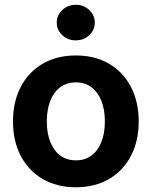

<svg xmlns="http://www.w3.org/2000/svg" viewBox="-20 -770 633 801"><path d="M296.4 11.2Q217.3 11.2 158.2 -23.2Q99.1 -57.6 66.7 -119.4Q34.2 -181.2 34.2 -263.2Q34.2 -345.7 66.7 -407.7Q99.1 -469.7 158.2 -504.2Q217.3 -538.6 296.4 -538.6Q376 -538.6 434.8 -504.2Q493.7 -469.7 526.1 -407.7Q558.6 -345.7 558.6 -263.2Q558.6 -181.2 526.1 -119.4Q493.7 -57.6 434.8 -23.2Q376 11.2 296.4 11.2ZM296.4 -101.1Q335 -101.1 361.8 -121.3Q388.7 -141.6 403.1 -178.2Q417.5 -214.8 417.5 -263.2Q417.5 -312.5 403.1 -348.9Q388.7 -385.3 361.8 -405.8Q335 -426.3 296.4 -426.3Q258.3 -426.3 231.2 -406Q204.1 -385.7 189.7 -349.1Q175.3 -312.5 175.3 -263.2Q175.3 -214.8 189.7 -178.2Q204.1 -141.6 231.2 -121.3Q258.3 -101.1 296.4 -101.1ZM296.4 -601.6Q263.2 -601.6 240 -623.3Q216.8 -645 216.8 -675.8Q216.8 -706.5 240 -728.3Q263.2 -750 296.4 -750Q329.1 -750 352.3 -728.3Q375.5 -706.5 375.5 -675.8Q375.5 -645 352.3 -623.3Q329.1 -601.6 296.4 -601.6Z"/></svg>

Font: Inter Cardless Tabular Bold
Style: Bold
Weight: 700
Designer: Rasmus Andersson
Foundry: rsms
Version: Version 4.000;git-4fc901f